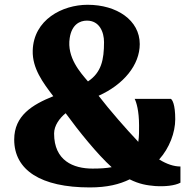

<svg xmlns="http://www.w3.org/2000/svg" viewBox="-20 -778 817 811"><path d="M40 -188.5C40 -59.6 151.9 13.7 359.4 13.7C432.6 13.7 484.9 0.5 527.8 -20.5C568.8 0 600.6 4.9 634.8 7.8C676.8 10.7 718.3 6.3 742.2 -6.3V-74.7C714.8 -74.7 684.6 -84.5 652.3 -104.5C695.8 -152.8 720.2 -218.3 720.2 -274.4C720.2 -338.4 707.5 -356.9 701.7 -360.4H548.8C556.2 -346.2 567.4 -309.6 567.4 -247.6C567.4 -225.6 567.9 -201.7 564 -178.7L558.6 -185.1C516.1 -229.5 442.9 -313 396.5 -373.5C501.5 -420.4 570.3 -503.4 570.3 -591.8C570.3 -692.9 473.1 -757.8 350.1 -757.8C243.2 -757.8 121.6 -694.8 118.2 -564C116.2 -489.3 161.1 -429.2 205.1 -371.6C116.7 -335.9 40 -290 40 -188.5ZM351.6 -434.1C319.8 -471.2 261.7 -535.2 274.4 -617.2C283.2 -675.3 317.9 -690.9 347.2 -690.9C400.4 -690.9 419.4 -642.1 419.4 -600.1C419.4 -525.4 408.2 -471.7 351.6 -434.1ZM208.5 -213.9C208.5 -247.6 231.4 -278.8 257.3 -299.8C313.5 -222.7 392.1 -125.5 451.7 -71.8C428.7 -67.4 401.9 -65.9 370.6 -65.9C290 -65.9 208.5 -99.1 208.5 -213.9Z"/></svg>

Font: Merriweather
Style: Heavy
Weight: 900
Designer: Eben Sorkin ( eben@eyebytes.com )
Foundry: Sorkin Type Co.
Version: Version 1.003